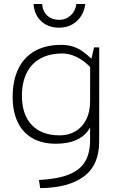

<svg xmlns="http://www.w3.org/2000/svg" viewBox="-20 -715 600 970"><path d="M481.4 -475.6 481 0Q481 120.1 402.8 177.2Q324.7 234.4 183.1 235.4L176.8 194.3Q271.5 189.5 327.9 166.7Q384.3 144 409.7 101.6Q435.1 59.1 435.1 -7.3V-71.3Q414.1 -31.2 370.1 -10Q326.2 11.2 262.2 11.2Q193.4 11.2 144.3 -16.6Q95.2 -44.4 69.6 -97.7Q43.9 -150.9 43.9 -225.6Q43.9 -308.6 72.8 -367.7Q101.6 -426.8 156.5 -457.5Q211.4 -488.3 288.6 -488.3Q322.3 -488.3 348.6 -479.7Q375 -471.2 396.2 -456.3Q417.5 -441.4 441.9 -418.5L455.1 -475.6ZM435.1 -201.2Q435.5 -273.4 435.5 -376.5Q403.8 -409.2 367.4 -427Q331.1 -444.8 294.9 -444.8Q230.5 -444.8 184.6 -419.7Q138.7 -394.5 114.7 -346.4Q90.8 -298.3 90.8 -231Q90.8 -135.7 140.6 -83.5Q190.4 -31.2 281.7 -31.2Q327.1 -31.2 362.1 -52.2Q397 -73.2 416 -111.8Q435.1 -150.4 435.1 -201.7ZM149.4 -694.8H192.9Q195.8 -657.2 219 -636Q242.2 -614.7 279.3 -614.7Q312.5 -614.7 336.9 -637Q361.3 -659.2 365.7 -694.8H411.1Q403.3 -640.1 367.4 -607.7Q331.5 -575.2 278.3 -575.2Q223.6 -575.2 188.7 -607.2Q153.8 -639.2 149.4 -694.8Z"/></svg>

Font: Selawik Light
Style: Regular
Weight: 300
Designer: Aaron Bell
Foundry: Microsoft Corporation
Version: Version 1.01